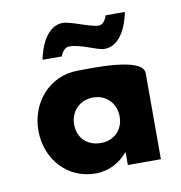

<svg xmlns="http://www.w3.org/2000/svg" viewBox="-59 -498 530 561"><g transform="rotate(-10 206.0 -217.0)"><path d="M144 -144C144 -184 174 -212 212 -212C250 -212 279 -184 279 -144C279 -104 251 -77 212 -77C171 -77 144 -104 144 -144ZM376 -255C376 -304 221 -297 182 -297C98 -297 38 -228 38 -144C38 -60 97 8 182 8C222 8 256 -12 278 -39V0H376ZM169 -371C205 -371 248 -346 270 -346C332 -346 347 -442 347 -442H290C290 -442 283 -416 265 -416C242 -416 185 -442 163 -442C101 -442 86 -346 86 -346H143C143 -346 151 -371 169 -371Z"/></g></svg>

Font: Hussar Tani
Style: Bold
Weight: 700
Foundry: Cannot Into Space Fonts
Version: Version 0.92